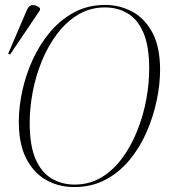

<svg xmlns="http://www.w3.org/2000/svg" viewBox="-20 -745 685 776"><path d="M280 11Q217 11 166.5 -17.5Q116 -46 86 -104.5Q56 -163 56 -254Q56 -312 70 -377Q84 -442 112 -503.5Q140 -565 182 -615Q224 -665 279.5 -695Q335 -725 405 -725Q464 -725 514.5 -698Q565 -671 596 -613Q627 -555 627 -463Q627 -404 613.5 -339.5Q600 -275 573 -212.5Q546 -150 504.5 -99.5Q463 -49 407 -19Q351 11 280 11ZM281 1Q342 1 390 -28Q438 -57 474 -106Q510 -155 534.5 -216Q559 -277 571 -342Q583 -407 583 -467Q583 -558 560 -612Q537 -666 496.5 -690.5Q456 -715 404 -715Q345 -715 297 -686.5Q249 -658 212 -609.5Q175 -561 150 -500.5Q125 -440 112.5 -375Q100 -310 100 -249Q100 -156 124 -101.5Q148 -47 189.5 -23Q231 1 281 1ZM21 -525 13 -528 88 -703Q97 -725 113 -724.5Q129 -724 142 -712L141 -703Z"/></svg>

Font: Noto Serif Display SemiCondensed ExtraLight
Style: Italic
Weight: 200
Width: 4
Italic angle: -12°
Designer: Monotype Design Team
Foundry: Monotype Imaging Inc.
Version: Version 2.009